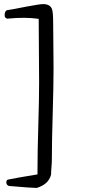

<svg xmlns="http://www.w3.org/2000/svg" viewBox="-20 -759 424 947"><path d="M244.1 -423.8Q244.1 -336.9 240 -200.4Q235.8 -64 235.8 23.9Q235.8 44.9 233.9 64.9Q231.9 87.9 231.9 102.1Q220.2 149.9 161.1 168Q137.2 168 23.9 158.2Q11.2 153.8 11.2 140.1Q11.2 130.9 18.1 127Q61 118.2 165 101.1V77.1Q165 -11.2 168.9 -138.7Q172.9 -266.1 172.9 -353Q172.9 -402.8 171.9 -510Q170.9 -617.2 170.9 -666Q105 -675.8 16.1 -667Q2.9 -669.9 2.9 -683.1Q2.9 -706.1 16.1 -709Q33.2 -710.9 108.9 -726.1Q176.8 -738.8 191.9 -738.8Q226.1 -738.8 235.8 -715.8Q242.2 -701.2 242.2 -647Q242.2 -597.2 243.2 -535.6Q244.1 -474.1 244.1 -423.8Z"/></svg>

Font: Eadui
Style: Medium
Weight: 500
Designer: Peter S. Baker
Version: Version 1.1